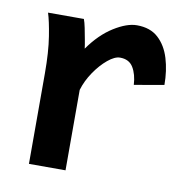

<svg xmlns="http://www.w3.org/2000/svg" viewBox="-64 -568 596 628"><g transform="rotate(10 234.5 -254.0)"><path d="M193.8 0H72.3V-300.3Q72.3 -372.1 64.2 -422.4Q56.2 -472.7 47.9 -498H167Q170.9 -487.8 174.6 -469.7Q178.2 -451.7 181.6 -433.1Q185.1 -414.6 186.5 -402.8Q222.2 -453.6 265.4 -480.7Q308.6 -507.8 341.8 -507.8Q386.2 -507.8 412.8 -483.4Q439.5 -459 451.7 -418.7Q463.9 -378.4 463.9 -331.1L365.2 -314Q363.3 -348.6 349.6 -371.3Q335.9 -394 305.7 -394Q288.1 -394 265.4 -375.2Q242.7 -356.4 222.9 -327.4Q203.1 -298.3 193.8 -267.1Z"/></g></svg>

Font: Kanchenjunga
Style: Bold
Weight: 700
Designer: Becca Hirsbrunner Spalinger
Foundry: SIL International
Version: Version 2.001